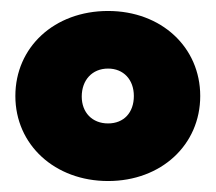

<svg xmlns="http://www.w3.org/2000/svg" viewBox="-20 -738 393 350"><path d="M177 -408C274 -408 345 -474 345 -563C345 -652 274 -718 177 -718C79 -718 8 -652 8 -563C8 -474 80 -408 177 -408ZM129 -562C129 -592 148 -613 177 -613C205 -613 224 -593 224 -563C224 -533 206 -513 177 -513C148 -513 129 -533 129 -562Z"/></svg>

Font: MV Cash Black
Style: Regular
Weight: 900
Designer: Rodrigo Fuenzalida
Foundry: fragTYPE
Version: Version 1.100;Glyphs 3.1.2 (3151)